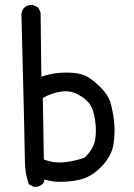

<svg xmlns="http://www.w3.org/2000/svg" viewBox="-20 -760 540 771"><path d="M115 -10 96 -20Q80 -63 80 -114Q80 -165 66 -703Q68 -719 78 -730Q92 -742 113 -740L133 -730L143 -711L146 -452Q182 -464 214 -467Q246 -470 278 -467Q310 -464 333 -450.5Q356 -437 385.5 -407.5Q415 -378 424 -346.5Q433 -315 438 -273.5Q443 -232 436 -183Q429 -134 388 -91.5Q347 -49 298.5 -38Q250 -27 195 -31L158 -39Q158 -27 150 -20Q137 -8 115 -10ZM321 -128Q356 -163 362 -198.5Q368 -234 362 -276.5Q356 -319 341.5 -340.5Q327 -362 295.5 -379.5Q264 -397 227.5 -392.5Q191 -388 152 -367L156 -120Q180 -110 207 -108Q234 -106 268.5 -113Q303 -120 321 -128Z"/></svg>

Font: Kosefont JP
Style: Regular
Weight: 400
Designer: Nozomi Seto 瀬戸のぞみ
Version: Version 3.00;June 19, 2020